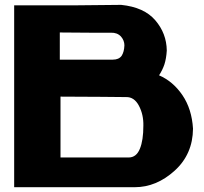

<svg xmlns="http://www.w3.org/2000/svg" viewBox="-20 -781 852 801"><path d="M39.1 -758.8Q103.5 -758.8 297.9 -758.8Q297.9 -569.3 297.9 0Q233.4 0 39.1 0Q39.1 -190.4 39.1 -758.8ZM297.9 -758.8Q344.7 -759.8 485.4 -760.7Q581.1 -751 627.9 -696.3Q674.8 -641.6 675.8 -570.3Q673.8 -537.1 666 -512.7Q658.2 -489.3 643.6 -466.8Q702.1 -441.4 741.2 -383.8Q780.3 -326.2 785.2 -244.1Q784.2 -137.7 709 -69.3Q632.8 0 542 0Q460.9 0 297.9 0Q297.9 -189.5 297.9 -758.8ZM451.2 -532.2Q475.6 -532.2 487.3 -547.9Q498 -564.5 499 -591.8Q499 -612.3 484.4 -628.9Q468.8 -645.5 442.4 -644.5Q442.4 -644.5 362.3 -644.5Q283.2 -645.5 229.5 -645.5Q229.5 -607.4 229.5 -532.2Q285.2 -532.2 451.2 -532.2ZM516.6 -124Q548.8 -124 563.5 -160.2Q578.1 -195.3 578.1 -256.8Q579.1 -302.7 559.6 -339.8Q540 -377 505.9 -376Q505.9 -376 403.3 -377Q300.8 -377 232.4 -377.9Q232.4 -293 232.4 -124Q303.7 -124 516.6 -124Z"/></svg>

Font: Star Wars
Style: Regular
Weight: 400
Version: Version 1.0